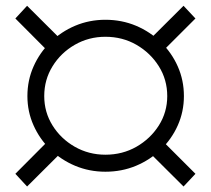

<svg xmlns="http://www.w3.org/2000/svg" viewBox="-20 -655 740 674"><path d="M350 -52.2Q293.7 -52.2 244 -72.9Q194.4 -93.7 156.7 -130.3Q119.1 -167 97.7 -215.1Q76.2 -263.3 76.2 -317.7Q76.2 -373.1 97.7 -421.5Q119.1 -469.9 156.7 -506.8Q194.4 -543.7 244 -564.7Q293.7 -585.6 350 -585.6Q407.3 -585.6 457.2 -564.7Q507 -543.7 544.9 -506.8Q582.8 -469.9 604.2 -421.5Q625.6 -373.1 625.6 -317.7Q625.6 -263.3 604.2 -215.1Q582.8 -167 544.9 -130.3Q507 -93.7 457.2 -72.9Q407.3 -52.2 350 -52.2ZM75.1 -0.3 33.9 -44.9 150.5 -162 192.7 -117.4ZM150.5 -473 33.9 -590.1 75.1 -634.7 192.7 -517.6ZM624.3 -0.3 506.7 -117.4 548.9 -162 666.1 -44.9ZM350 -111.9Q410 -111.9 459 -139.9Q508 -168 537.6 -214.6Q567.1 -261.2 567.1 -317.7Q567.1 -375.2 537.6 -422.3Q508 -469.4 459 -497.7Q410 -525.9 350 -525.9Q291.5 -525.9 242.4 -497.7Q193.4 -469.4 164.4 -422.3Q135.3 -375.2 135.3 -317.7Q135.3 -261.2 164.4 -214.6Q193.4 -168 242.4 -139.9Q291.5 -111.9 350 -111.9ZM548.9 -473 506.7 -517.6 624.3 -634.7 666.1 -590.1Z"/></svg>

Font: Montserrat Alternates Thin
Style: Regular
Weight: 100
Designer: Julieta Ulanovsky
Foundry: Julieta Ulanovsky
Version: Version 9.000